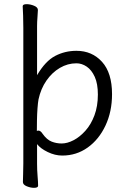

<svg xmlns="http://www.w3.org/2000/svg" viewBox="-20 -730 612 922"><path d="M92 -596Q92 -627 91 -655Q90 -683 89 -700Q89 -710 108 -710Q125 -710 143.5 -702.5Q162 -695 162 -682Q162 -674 160 -649Q158 -624 158 -605V-369Q198 -437 245 -461.5Q292 -486 347 -486Q422 -486 470 -433Q518 -380 518 -278Q518 -194 486.5 -127Q455 -60 401 -21.5Q347 17 279 17Q244 17 209 0Q174 -17 158 -38V56Q158 87 160.5 116Q163 145 163 162Q163 172 143 172Q127 172 108.5 164.5Q90 157 90 144Q90 132 91 106.5Q92 81 92 55ZM157 -101Q161 -103 164 -103Q175 -103 185 -87Q205 -59 228 -50Q251 -41 276 -41Q303 -41 333 -56.5Q363 -72 390 -102Q417 -132 433.5 -176Q450 -220 450 -276Q450 -328 435 -361Q420 -394 396.5 -410Q373 -426 347 -426Q305 -426 267.5 -404Q230 -382 203 -343Q176 -304 165 -253Q162 -237 160 -209Q158 -181 157.5 -152Q157 -123 157 -101Z"/></svg>

Font: Moon Stars Kai HW
Style: Regular
Weight: 400
Designer: GuiWonder
Version: Version 1.101